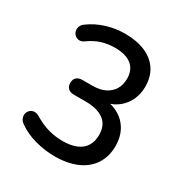

<svg xmlns="http://www.w3.org/2000/svg" viewBox="-168 -843 936 981"><g transform="rotate(30 300.0 -352.5)"><path d="M289 9Q233 9 175 -6.5Q117 -22 74 -53Q58 -63 52.5 -77.5Q47 -92 50 -104.5Q53 -117 62.5 -126Q72 -135 86 -136.5Q100 -138 117 -128Q160 -102 201 -90.5Q242 -79 286 -79Q334 -79 367 -93Q400 -107 416.5 -134Q433 -161 433 -199Q433 -256 395.5 -284.5Q358 -313 287 -313H219Q196 -313 184 -324.5Q172 -336 172 -357Q172 -377 184 -388.5Q196 -400 219 -400H277Q320 -400 350 -414.5Q380 -429 396.5 -455.5Q413 -482 413 -520Q413 -571 379.5 -598.5Q346 -626 282 -626Q241 -626 204.5 -615Q168 -604 129 -576Q114 -566 100.5 -567.5Q87 -569 77.5 -577.5Q68 -586 64.5 -599Q61 -612 66 -626Q71 -640 86 -650Q128 -681 181 -697.5Q234 -714 290 -714Q360 -714 410.5 -692Q461 -670 487.5 -629Q514 -588 514 -531Q514 -488 498 -453Q482 -418 452.5 -393.5Q423 -369 381 -359V-370Q454 -358 494 -310.5Q534 -263 534 -192Q534 -130 504.5 -84.5Q475 -39 420 -15Q365 9 289 9Z"/></g></svg>

Font: Nunito ExtraLight SemiBold
Style: Regular
Weight: 600
Version: Version 3.602